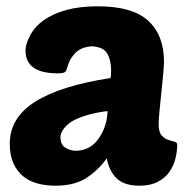

<svg xmlns="http://www.w3.org/2000/svg" viewBox="-20 -580 603 610"><path d="M322 -227Q294 -224 267 -217Q240 -210 219 -200Q198 -190 185 -174Q172 -158 172 -145Q172 -120 188 -110.5Q204 -101 222 -101Q239 -101 256.5 -108.5Q274 -116 287 -131.5Q300 -147 310 -170Q320 -193 322 -227ZM11 -123Q11 -206 92 -257Q173 -308 331 -332Q332 -334 332.5 -339.5Q333 -345 333 -356Q333 -388 321 -409.5Q309 -431 271 -433Q250 -431 237 -424.5Q224 -418 214.5 -406.5Q205 -395 201.5 -387Q198 -379 192 -361Q190 -352 183.5 -349.5Q177 -347 163 -347Q61 -347 61 -420Q61 -439 75.5 -467Q90 -495 118.5 -515.5Q147 -536 190 -548Q233 -560 290 -560Q401 -560 451 -514Q501 -468 501 -384Q501 -373 498.5 -344.5Q496 -316 492.5 -284.5Q489 -253 486.5 -225Q484 -197 484 -186Q484 -161 493 -150.5Q502 -140 513.5 -136Q525 -132 534 -130Q543 -128 543 -120Q543 -98 537 -75Q531 -52 517.5 -33Q504 -14 480.5 -2Q457 10 423 10Q375 10 351 -13Q327 -36 319 -77Q295 -42 256.5 -16Q218 10 156 10Q126 10 99.5 3Q73 -4 53.5 -20Q34 -36 22.5 -61.5Q11 -87 11 -123Z"/></svg>

Font: Poetsen One
Style: Regular
Weight: 400
Designer: Pablo Impallari, Rodrigo Fuenzalida
Foundry: Pablo Impallari, Rodrigo Fuenzalida
Version: Version 1.001; ttfautohint (v0.93) -l 8 -r 50 -G 200 -x 14 -